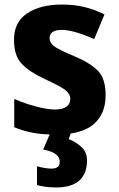

<svg xmlns="http://www.w3.org/2000/svg" viewBox="-20 -576 517 836"><path d="M358.9 122.1C358.9 97.2 350.1 77.6 333 62.5C315.9 47.4 297.9 36.6 279.3 29.8L287.6 5.4C330.1 -1 363.3 -14.6 387.2 -34.7C422.4 -64.5 439.9 -106.9 439.9 -162.1C439.9 -210.4 428.2 -246.6 404.8 -269.5C380.9 -292.5 346.7 -313.5 301.8 -332C257.3 -350.6 228.5 -364.7 215.3 -375C202.1 -385.3 195.8 -397 195.8 -410.2C195.8 -434.1 214.4 -445.8 249 -445.8C287.6 -445.8 337.9 -428.7 390.1 -405.8L435.1 -513.2C372.6 -543.9 316.4 -556.2 250 -556.2C187 -556.2 136.7 -543.5 98.6 -518.1C60.1 -492.7 41 -454.6 41 -403.8C41 -357.4 51.8 -322.3 73.7 -299.3C95.2 -275.9 128.9 -253.4 174.8 -231.9C222.2 -210 252.9 -193.8 266.1 -182.6C279.3 -171.4 286.1 -159.2 286.1 -146C286.1 -118.2 266.6 -99.1 219.2 -99.1C197.3 -99.1 169.9 -103.5 137.2 -112.3C104.5 -120.6 72.8 -131.8 42 -145V-22C69.8 -10.7 97.7 -2.4 125 2.4C146 6.3 169.4 8.8 196.3 9.3L168 75.2C220.2 84.5 240.2 104 240.2 127.9C240.2 150.9 225.6 158.2 204.1 158.2C185.1 158.2 160.2 153.3 141.1 147.9V230C161.1 235.4 190.4 240.2 225.1 240.2C316.9 240.2 358.9 196.8 358.9 122.1Z"/></svg>

Font: Avrile Sans
Style: Bold
Weight: 700
Designer: Monotype Design Team, Google (font), Stefan Peev (BGR Cyrillic), Cristiano Sobral (main changes)
Foundry: The Avrile Sans Project Authors
Version: Version 3.110